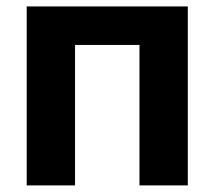

<svg xmlns="http://www.w3.org/2000/svg" viewBox="-20 -562 650 582"><path d="M549.3 -542.5V0H402.8V-425.8H207.5V0H61V-542.5Z"/></svg>

Font: Inter 16pt
Style: Bold
Weight: 700
Version: Version 4.001;git-66647c0bb